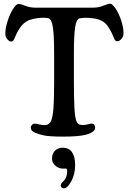

<svg xmlns="http://www.w3.org/2000/svg" viewBox="-20 -744 710 1058"><path d="M278.3 -298.3V-447.3Q278.3 -552.7 271 -596.4Q263.7 -640.1 245.6 -644Q221.7 -647.9 193.4 -644.8Q165 -641.6 145 -634.8Q119.1 -625 102.8 -606.7Q86.4 -588.4 72.3 -560.5Q69.3 -555.2 63.2 -540Q57.1 -524.9 52.7 -520Q48.3 -515.1 41 -515.1Q30.3 -515.1 19.8 -528.6Q9.3 -542 9.3 -557.6Q9.3 -590.3 22.5 -630.1Q35.6 -669.9 53 -696.3Q70.3 -722.7 82.5 -722.7Q93.3 -722.7 119.1 -712.2Q145 -701.7 176.8 -701.7H491.2Q523.4 -701.7 549.6 -712.6Q575.7 -723.6 586.9 -723.6Q598.6 -723.6 616.2 -698Q633.8 -672.4 647.2 -633.1Q660.6 -593.8 660.6 -560.5Q660.6 -543 649.2 -529.8Q637.7 -516.6 626.5 -516.6Q619.1 -516.6 614.7 -521.7Q610.4 -526.9 604.7 -541.5Q599.1 -556.2 595.7 -562.5Q581.5 -591.3 566.2 -609.4Q550.8 -627.4 524.4 -636.2Q504.4 -643.1 472.4 -645.3Q440.4 -647.5 418 -642.6Q401.4 -638.2 394.3 -595.7Q387.2 -553.2 387.2 -445.3V-302.7Q387.2 -201.7 390.1 -148.7Q393.1 -95.7 401.4 -76.2Q405.3 -65.4 412.4 -60.5Q419.4 -55.7 433.1 -55.2Q446.8 -54.2 463.6 -58.8Q480.5 -63.5 486.3 -63Q504.4 -61.5 504.4 -39.1Q504.4 -26.4 487.5 -15.9Q470.7 -5.4 449.7 -0.5Q407.7 8.8 328.1 8.8Q246.6 8.8 216.3 1Q202.6 -2.4 194.6 -4.9Q186.5 -7.3 174.1 -12.5Q161.6 -17.6 155.5 -24.7Q149.4 -31.7 149.4 -40.5Q149.4 -48.3 155.3 -55.2Q161.1 -62 170.4 -62.5Q175.3 -63.5 194.3 -58.6Q213.4 -53.7 230.5 -54.7Q240.7 -55.2 249.5 -62.3Q258.3 -69.3 262.2 -79.1Q271 -101.1 274.7 -149.7Q278.3 -198.2 278.3 -298.3ZM314.5 277.8Q314.5 274.4 316.2 270.8Q317.9 267.1 319.8 264.9Q321.8 262.7 325.4 258.8Q329.1 254.9 330.6 253.4Q350.1 232.9 350.1 199.2Q350.1 184.6 342.3 184.6Q340.8 184.6 335.9 185.1Q331.1 185.5 324.7 185.1Q302.7 184.1 284.7 168.7Q266.6 153.3 266.6 129.4Q266.6 103 283 86.4Q299.3 69.8 325.7 69.8Q359.4 69.8 376.7 94.5Q394 119.1 394 164.6Q394 216.8 372.6 255.4Q351.1 293.9 331.5 293.9Q324.2 293.9 319.3 289.3Q314.5 284.7 314.5 277.8Z"/></svg>

Font: Cooper* Medium
Style: Regular
Weight: 500
Designer: Owen Earl
Foundry: indestructible type*
Version: Version 0.001